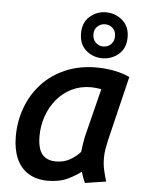

<svg xmlns="http://www.w3.org/2000/svg" viewBox="-56 -839 671 895"><g transform="rotate(5 280.0 -391.0)"><path d="M199 12Q145 11 108.5 -12.5Q72 -36 53.5 -79Q35 -122 35 -182Q35 -252 58.5 -316Q82 -380 127 -429Q172 -478 237 -506Q302 -534 383 -534Q406 -534 433 -531Q460 -528 487.5 -521Q515 -514 538 -503L465 -201Q460 -179 456.5 -159Q453 -139 453 -117Q453 -89 458.5 -63Q464 -37 473 -8L375 7Q370 -3 364.5 -18Q359 -33 356 -44Q334 -26 295 -7Q256 12 199 12ZM231 -81Q269 -81 297.5 -97.5Q326 -114 345 -136Q347 -153 349.5 -171Q352 -189 356 -208L413 -435Q404 -437 389.5 -438.5Q375 -440 365 -440Q315 -440 274.5 -420Q234 -400 205 -365Q176 -330 160.5 -285.5Q145 -241 145 -192Q145 -156 153.5 -131.5Q162 -107 181.5 -94Q201 -81 231 -81ZM404 -579Q361 -579 328.5 -607Q296 -635 296 -687Q296 -737 328.5 -765.5Q361 -794 404 -794Q448 -794 481 -765.5Q514 -737 514 -687Q514 -635 481 -607Q448 -579 404 -579ZM404 -634Q425 -634 440 -648Q455 -662 455 -687Q455 -711 440 -724.5Q425 -738 404 -738Q385 -738 369.5 -724.5Q354 -711 354 -687Q354 -662 369.5 -648Q385 -634 404 -634Z"/></g></svg>

Font: Ubuntu Sans Mono Medium
Style: Italic
Weight: 500
Italic angle: -13.5°
Monospace: yes
Designer: Dalton Maag Ltd
Foundry: Dalton Maag Ltd
Version: Version 1.006